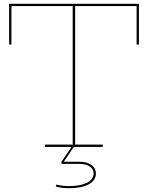

<svg xmlns="http://www.w3.org/2000/svg" viewBox="-20 -772 778 1009"><path d="M710 -752V-538H698V-740H375V-12H520V0H368L315 78H394Q438 78 461 95Q484 112 484 140Q484 176 446 196.5Q408 217 344 217Q303 217 273 208L276 198Q308 206 344 206Q402 206 437 188.5Q472 171 472 140Q472 117 452 103Q432 89 394 89H303V78L356 0H216V-12H362V-740H40V-538H28V-752Z"/></svg>

Font: Hepta Slab Thin
Style: Regular
Weight: 250
Designer: Michael LaGattuta
Foundry: Michael LaGattuta
Version: Version 1.100; ttfautohint (v1.8) -l 8 -r 50 -G 200 -x 14 -D